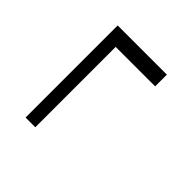

<svg xmlns="http://www.w3.org/2000/svg" viewBox="-22 -535 712 712"><g transform="rotate(-45 334.5 -179.0)"><path d="M576 -307.5V-49.5H514.5V-256.5H93V-307.5Z"/></g></svg>

Font: Merriweather 48pt Light
Style: Regular
Weight: 300
Version: Version 2.100